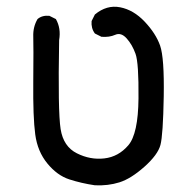

<svg xmlns="http://www.w3.org/2000/svg" viewBox="-20 -425 540 572"><path d="M262.7 127Q222.7 121.1 186.5 109.4Q150.4 97.7 121.1 62Q91.8 26.4 85 -24.4Q78.1 -75.2 79.1 -181.6Q80.1 -288.1 79.1 -316.4Q78.1 -344.7 91.8 -368.2Q105.5 -379.9 127 -377.9L146.5 -368.2Q162.1 -340.8 156.2 -305.7Q152.3 -92.8 160.6 -40.5Q168.9 11.7 209 31.7Q249 51.8 291 46.9Q333 42 362.3 7.8Q391.6 -26.4 392.6 -131.8Q393.6 -237.3 383.8 -264.6Q374 -292 357.4 -310.5Q340.8 -329.1 323.2 -321.3Q305.7 -313.5 282.2 -315.4L262.7 -325.2Q251 -340.8 252.9 -362.3L262.7 -381.8Q297.9 -411.1 337.9 -403.3Q377.9 -395.5 411.1 -360.4Q444.3 -325.2 457 -289.1Q469.7 -252.9 467.8 -137.7Q465.8 -22.5 458 6.8Q450.2 36.1 410.2 71.8Q370.1 107.4 335.9 118.2Q301.8 128.9 262.7 127Z"/></svg>

Font: JasonHandwriting4
Style: Regular
Weight: 400
Version: Version 1.01.21